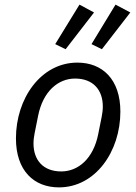

<svg xmlns="http://www.w3.org/2000/svg" viewBox="-20 -799 590 831"><path d="M387 -745 324 -779 219 -608 264 -586ZM544 -745 480 -779 376 -608 421 -586ZM235 12C393 12 501 -143 501 -316C501 -456 423 -528 315 -528C157 -528 49 -373 49 -200C49 -60 127 12 235 12ZM245 -57C167 -57 125 -106 125 -178C125 -193 127 -208 130 -223L145 -298C166 -403 231 -459 305 -459C383 -459 425 -410 425 -338C425 -323 423 -308 420 -293L405 -218C384 -113 319 -57 245 -57Z"/></svg>

Font: Braiins Sans
Style: Italic
Weight: 400
Italic angle: -11.31°
Designer: Mike Abbink, Paul van der Laan, Pieter van Rosmalen, Jiri Chlebus, Lubos Buracinsky
Foundry: Bold Monday, Sudetype
Version: Version 1.000;hotconv 1.0.109;makeotfexe 2.5.65596